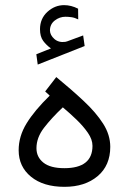

<svg xmlns="http://www.w3.org/2000/svg" viewBox="-20 -725 498 743"><path d="M177.2 -537.6Q159.7 -549.8 147.2 -566.7Q134.8 -583.5 134.8 -611.8Q134.8 -652.8 163.3 -679Q191.9 -705.1 228 -705.1Q255.4 -705.1 282.2 -691.4L282.7 -649.9Q269 -656.7 256.8 -658.4Q244.6 -660.2 233.4 -660.2Q210.9 -660.2 192.1 -645.8Q173.3 -631.3 173.3 -606.9Q173.8 -588.9 190.4 -574.2Q207 -559.6 232.4 -563Q233.9 -563 239.7 -564.9L301.8 -587.9L307.6 -546.9L126 -475.1L120.6 -515.1ZM172.4 -355 154.8 -371.1 197.8 -426.8Q257.3 -377.9 304.4 -333.7Q351.6 -289.6 379.2 -246.3Q406.7 -203.1 406.7 -156.7Q406.7 -84.5 357.7 -43.2Q308.6 -2 229.5 -2Q147.9 -2 100.1 -41Q52.2 -80.1 52.2 -143.6Q52.2 -197.8 83 -247.8Q113.8 -297.9 172.4 -355ZM337.9 -160.6Q337.9 -185.1 320.3 -210.7Q302.7 -236.3 276.4 -261.7Q250 -287.1 223.1 -309.6Q179.2 -268.1 150.1 -230.2Q121.1 -192.4 121.1 -151.4Q121.1 -117.2 147.9 -95.7Q174.8 -74.2 229 -74.2Q337.9 -74.2 337.9 -160.6Z"/></svg>

Font: Vazirmatn FD Light
Style: Regular
Weight: 300
Designer: Saber Rastikerdar
Foundry: Saber Rastikerdar
Version: Version 33.003